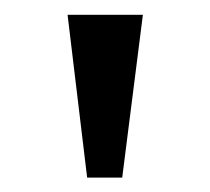

<svg xmlns="http://www.w3.org/2000/svg" viewBox="-20 -743 284 260"><path d="M173.5 -723 145.5 -502.5H98L71.5 -723Z"/></svg>

Font: Public Sans Thin Light
Style: Regular
Weight: 300
Version: Version 1.007